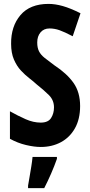

<svg xmlns="http://www.w3.org/2000/svg" viewBox="-20 -795 463 985"><path d="M391 -251Q391 -184 364.5 -137Q338 -90 292.5 -65.5Q247 -41 189 -41Q156 -41 113.5 -51Q71 -61 31 -83V-224Q72 -201 111.5 -183.5Q151 -166 189 -166Q227 -166 242 -189.5Q257 -213 257 -244Q257 -281 231 -307Q205 -333 167 -363Q152 -377 130.5 -393.5Q109 -410 87.5 -433Q66 -456 51.5 -489.5Q37 -523 37 -570Q36 -660 85 -717.5Q134 -775 229 -775Q263 -775 302 -764Q341 -753 393 -727L353 -609Q311 -631 285.5 -640Q260 -649 234 -649Q205 -649 188 -629Q171 -609 171 -577Q171 -550 180 -532Q189 -514 209 -498Q229 -482 259 -460Q323 -418 357 -370Q391 -322 391 -251ZM272 20Q259 57 242 96Q225 135 207 170H124V157Q127 140 131.5 113.5Q136 87 140.5 59.5Q145 32 147 10H272Z"/></svg>

Font: Noto Sans Tamil UI ExtraCondensed
Style: Bold
Weight: 700
Width: 2
Designer: Jelle Bosma - Monotype Design Team
Foundry: Monotype Imaging Inc.
Version: Version 2.004; ttfautohint (v1.8.4.7-5d5b)